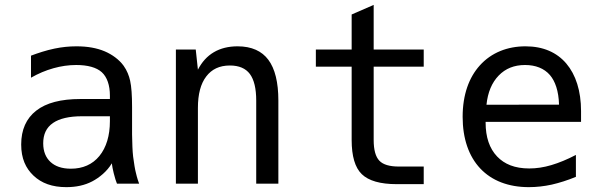

<svg xmlns="http://www.w3.org/2000/svg" viewBox="-20 -749 2448 783"><path d="M250.5 14.2C290 14.2 325.2 6.8 356 -9.3C384.8 -24.4 417 -50.3 436 -83C437 -72.8 440.4 -56.6 443.8 -42.5C448.2 -24.4 453.6 -7.8 457 0H547.4C545.9 -2.9 538.6 -24.4 534.2 -44.4C530.8 -56.6 526.4 -83 522.9 -110.4C520 -134.8 519.5 -162.6 518.6 -200.2V-312C518.6 -360.4 516.1 -395.5 510.7 -419.9C506.3 -439.9 498 -461.4 484.4 -480.5C465.8 -506.3 437 -526.9 407.2 -539.6C375 -553.2 337.4 -560.1 291.5 -560.1C261.7 -560.1 232.4 -557.1 202.1 -550.8C168.5 -543.9 133.3 -532.2 106.4 -522V-432.1C136.2 -449.2 166.5 -461.9 197.8 -470.7C229 -479.5 259.8 -483.9 291 -483.9C337.4 -483.9 373.5 -474.1 395 -454.6C417 -434.6 428.2 -400.9 428.2 -359.4V-345.2H307.6C228.5 -345.2 168.5 -329.6 127.9 -297.9C86.9 -266.1 66.4 -219.7 66.4 -159.7C66.4 -102.5 85 -63 116.2 -33.2C149.4 -1.5 193.4 14.2 250.5 14.2ZM269 -61C231.4 -61 204.6 -71.3 186 -88.4C167 -106 156.2 -130.9 156.2 -164.6C156.2 -200.7 168.5 -228.5 196.3 -247.6C222.7 -265.6 262.2 -274.9 314.5 -274.9H428.2V-254.9C428.2 -195.8 413.6 -147.5 385.3 -112.8C356.9 -78.1 317.4 -61 269 -61Z M697.3 0H787.1V-309.1C787.1 -364.7 798.3 -407.7 821.3 -437.5C843.3 -466.3 874.5 -481.9 917.5 -481.9C954.6 -481.9 981.9 -470.2 999 -447.3C1016.1 -424.3 1024.9 -388.2 1024.9 -338.9V0H1115.2V-338.9C1115.2 -413.1 1101.6 -468.8 1074.2 -505.4C1047.9 -540.5 1006.8 -560.1 948.7 -560.1C912.1 -560.1 879.4 -552.2 852.1 -536.1C824.7 -520 803.2 -496.1 787.1 -464.8L778.3 -546.9H697.3Z M1598.1 2H1708V-69.8H1606.9C1568.8 -69.8 1542 -77.6 1526.9 -93.8C1511.7 -109.9 1503.9 -137.7 1503.9 -178.2V-477.1H1708V-546.9H1503.9V-729L1414.1 -689.9V-546.9H1268.1V-477.1H1414.1V-178.2C1414.1 -112.3 1427.7 -65.4 1455.6 -38.6C1483.4 -11.7 1530.8 2 1598.1 2Z M2136.7 14.2C2167 14.2 2199.2 10.7 2230 3.9C2261.7 -3.4 2294.4 -13.7 2328.6 -27.8V-117.2C2293 -98.6 2259.8 -85 2228.5 -75.7C2197.3 -66.4 2167.5 -62 2138.2 -62C2079.1 -62 2037.1 -79.6 2007.3 -110.8C1976.1 -143.6 1960.4 -189.5 1960.4 -249V-252H2349.6V-295.9C2349.6 -378.4 2328.1 -444.3 2289.6 -489.7C2251 -535.2 2195.3 -560.1 2123 -560.1C2049.8 -560.1 1983.9 -534.7 1936.5 -481.9C1893.1 -433.6 1866.7 -363.8 1866.7 -272.5C1866.7 -184.1 1891.6 -111.8 1938.5 -62C1985.4 -12.2 2053.2 14.2 2136.7 14.2ZM1963.9 -321.8C1969.2 -372.6 1985.8 -412.1 2013.7 -440.9C2041.5 -469.7 2077.1 -483.9 2121.1 -483.9C2164.1 -483.9 2199.2 -470.2 2222.7 -442.9C2244.1 -418 2258.3 -377.9 2259.8 -322.3Z"/></svg>

Font: Hack
Style: Regular
Weight: 400
Monospace: yes
Designer: Christopher Simpkins
Foundry: Christopher Simpkins
Version: Version 2.010